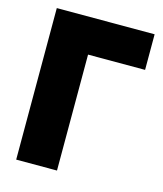

<svg xmlns="http://www.w3.org/2000/svg" viewBox="-110 -809 755 891"><g transform="rotate(15 268.0 -364.0)"><path d="M52 0V-728H522V-557H248V0Z"/></g></svg>

Font: Murecho Black
Style: Regular
Weight: 900
Designer: Neil Summerour
Foundry: Positype
Version: Version 1.010; ttfautohint (v1.8.3)